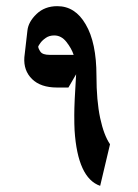

<svg xmlns="http://www.w3.org/2000/svg" viewBox="-20 -603 448 623"><path d="M305 0Q232 -25 222 -180Q221 -197 221 -230Q221 -269 227 -362L202 -319H165Q112 -319 84 -346.5Q56 -374 59 -417L69 -504Q72 -532 98.5 -557.5Q125 -583 166 -583Q224 -583 258 -524Q293 -465 293 -357Q293 -277 305 -220Q317 -164 337 -135ZM219 -425Q212 -446 195.5 -467Q179 -488 156 -488Q140 -488 128.5 -480Q117 -472 111 -463.5Q105 -455 104 -452Q104 -446 111 -435.5Q118 -425 141 -425Z"/></svg>

Font: Katibeh
Style: Regular
Weight: 400
Designer: Arabic design by Kourosh Beigpour, Latin design by Eduardo Tunni, engineering by Lasse Fister
Version: Version 1.0010g